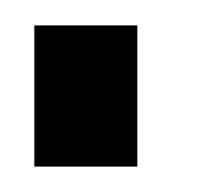

<svg xmlns="http://www.w3.org/2000/svg" viewBox="-20 -131 164 151"><path d="M7 0V-111H88V0Z"/></svg>

Font: League Gothic Condensed
Style: Regular
Weight: 400
Width: 3
Designer: The League of Moveable Type
Version: Version 2.001